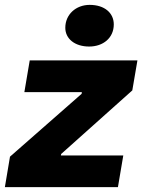

<svg xmlns="http://www.w3.org/2000/svg" viewBox="-44 -768 584 788"><path d="M-24 0H440L462 -130H206L207 -136L499 -397L520 -520H78L56 -390H292L291 -383L-3 -125ZM322 -577C379 -577 423 -612 423 -668C423 -714 386 -748 324 -748C268 -748 224 -709 224 -654C224 -609 263 -577 322 -577Z"/></svg>

Font: Fixel Display 20240404 ExBold
Style: Italic
Weight: 800
Italic angle: -10°
Designer: AlfaBravo + MacPaw
Foundry: Kyrylo Tkachov, Marchela Mozhyna, Serhii Makarenko, Maria Weinstein, Zakhar Kryvoshyya
Version: Version 1.211;Glyphs 3.2 (3225)